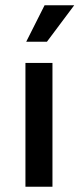

<svg xmlns="http://www.w3.org/2000/svg" viewBox="-20 -712 303 732"><path d="M77 0V-472H180V0ZM159 -553H80L150 -692H263Z"/></svg>

Font: Mukta Malar Medium
Style: Regular
Weight: 500
Designer: Aadarsh Rajan, Girish Dalvi, Yashodeep Gholap
Foundry: Ek Type
Version: Version 2.538;PS 1.000;hotconv 16.6.51;makeotf.lib2.5.65220;